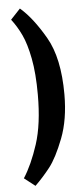

<svg xmlns="http://www.w3.org/2000/svg" viewBox="-56 -644 372 859"><g transform="rotate(-5 130.0 -215.0)"><path d="M19 145.5 67.9 183.6Q103 149.4 135.3 108.4Q167.5 67.4 200 -16.4Q232.4 -100.1 232.4 -212.9Q232.4 -376.5 177.7 -470.9Q123 -565.4 67.4 -612.8L23.9 -566.4Q49.8 -532.7 68.8 -492.2Q87.9 -451.7 100.8 -385Q113.8 -318.4 113.8 -221.7Q113.8 -89.4 85 -0.7Q56.2 87.9 19 145.5Z"/></g></svg>

Font: Neuton
Style: Bold
Weight: 700
Designer: Brian M Zick
Foundry: Brian M Zick
Version: Version 1.560